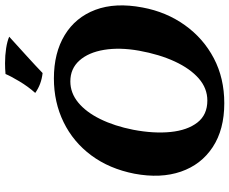

<svg xmlns="http://www.w3.org/2000/svg" viewBox="-96 -828 933 782"><g transform="rotate(-90 371.0 -437.5)"><path d="M341 9Q234 9 162.5 -38Q91 -85 62.5 -167.5Q34 -250 54 -357Q74 -459 128.5 -532.5Q183 -606 264 -645.5Q345 -685 442 -685Q546 -685 618.5 -641Q691 -597 721.5 -516Q752 -435 731 -324Q713 -227 659 -151.5Q605 -76 524 -33.5Q443 9 341 9ZM352 -60Q402 -60 442 -95Q482 -130 511 -192.5Q540 -255 555 -338Q569 -417 558.5 -480.5Q548 -544 515 -581Q482 -618 430 -618Q383 -618 344 -586Q305 -554 276.5 -496Q248 -438 233 -362Q217 -278 224 -209.5Q231 -141 262.5 -100.5Q294 -60 352 -60ZM464 -731Q418 -736 383 -761Q409 -790 430.5 -826Q452 -862 460 -882Q471 -883 482 -883.5Q493 -884 504 -884Q536 -884 565 -879.5Q594 -875 612 -867Q569 -828 530.5 -793Q492 -758 464 -731Z"/></g></svg>

Font: Vollkorn ExtraBold
Style: Italic
Weight: 800
Italic angle: -11°
Designer: Friedrich Althausen
Foundry: Friedrich Althausen
Version: Version 5.000; ttfautohint (v1.8.3)